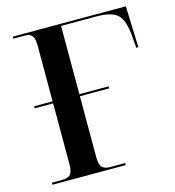

<svg xmlns="http://www.w3.org/2000/svg" viewBox="-107 -804 813 894"><g transform="rotate(-15 300.0 -357.0)"><path d="M36 0H389V-10H318Q288 -10 277 -24Q266 -38 266 -73V-365H407V-375H266V-704H437Q510 -704 539 -676.5Q568 -649 574 -565L578 -515H588L581 -714H36V-704H93Q116 -704 126.5 -691Q137 -678 137 -642V-375H48V-365H137V-72Q137 -36 125.5 -23Q114 -10 85 -10H36Z"/></g></svg>

Font: Noto Serif Display Semi
Style: Regular
Weight: 600
Designer: Monotype Design Team
Foundry: Monotype Imaging Inc.
Version: Version 1.900